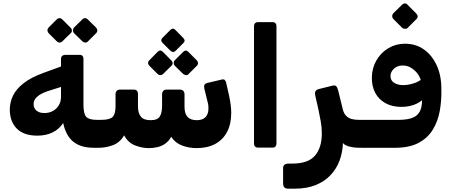

<svg xmlns="http://www.w3.org/2000/svg" viewBox="-20 -883 2707 1155"><path d="M544 6Q466 6 421 -30.5Q376 -67 360 -143Q336 -106 296.5 -86.5Q257 -67 205 -67Q123 -67 81 -109.5Q39 -152 39 -224Q39 -267 58 -307Q77 -347 121.5 -382Q166 -417 240 -444L347 -483V-529Q347 -540 354 -546.5Q361 -553 372 -553H461Q471 -553 476.5 -546.5Q482 -540 482 -530V-254Q482 -198 499 -180Q516 -162 563 -162H589Q596 -162 600 -157Q604 -152 604 -146V-22Q604 6 574 6ZM247 -203Q276 -203 298.5 -215.5Q321 -228 334 -250Q347 -272 347 -300V-360L268 -335Q226 -321 204 -301.5Q182 -282 182 -257Q182 -232 199.5 -217.5Q217 -203 247 -203ZM354 -633Q348 -627 338.5 -627Q329 -627 322 -634L272 -684Q266 -691 265.5 -700Q265 -709 272 -717L322 -767Q329 -774 338 -774Q347 -774 354 -767L404 -717Q412 -710 412.5 -700Q413 -690 405 -683ZM508 -633Q501 -626 492 -627Q483 -628 476 -634L425 -684Q419 -691 419 -700.5Q419 -710 425 -717L476 -767Q483 -774 491.5 -774Q500 -774 507 -767L558 -717Q565 -710 565.5 -700.5Q566 -691 558 -683Z M875 8Q834 8 792 -8.5Q750 -25 727 -69Q701 -25 659 -9.5Q617 6 574 6Q559 6 559 -9V-132Q559 -162 589 -162Q639 -162 657 -179Q675 -196 675 -244V-316Q675 -329 682 -336.5Q689 -344 702 -344H785Q810 -344 810 -316V-242Q810 -202 827.5 -181Q845 -160 886 -160Q928 -160 941.5 -182.5Q955 -205 955 -246V-315Q955 -328 962 -336Q969 -344 981 -344H1063Q1076 -344 1083 -336Q1090 -328 1090 -315V-240Q1090 -200 1108 -180Q1126 -160 1164 -160Q1198 -160 1216 -178Q1234 -196 1234 -231Q1234 -240 1233 -249.5Q1232 -259 1229 -269L1209 -351Q1206 -366 1210.5 -373.5Q1215 -381 1227 -384L1312 -404Q1326 -408 1332 -402Q1338 -396 1341 -383L1358 -308Q1364 -280 1367.5 -253.5Q1371 -227 1371 -204Q1371 -137 1346 -89.5Q1321 -42 1274.5 -17Q1228 8 1163 8Q1117 8 1075.5 -7.5Q1034 -23 1010 -60Q996 -34 973.5 -18.5Q951 -3 925.5 2.5Q900 8 875 8ZM1036 -577Q1029 -570 1020.5 -570.5Q1012 -571 1005 -578L957 -626Q943 -641 957 -655L1005 -703Q1020 -718 1035 -703L1082 -655Q1098 -639 1084 -625ZM960 -437Q954 -431 944.5 -431Q935 -431 928 -438L878 -488Q871 -495 871 -504.5Q871 -514 878 -520L928 -571Q944 -587 960 -571L1010 -520Q1018 -513 1018.5 -503.5Q1019 -494 1011 -487ZM1114 -437Q1107 -430 1098 -431Q1089 -432 1082 -438L1031 -488Q1025 -495 1025 -505Q1025 -515 1031 -520L1082 -571Q1098 -586 1113 -571L1164 -520Q1170 -514 1171 -504.5Q1172 -495 1164 -487Z M1531 5Q1521 5 1514.5 -1.5Q1508 -8 1508 -18V-727Q1508 -737 1514.5 -743.5Q1521 -750 1531 -750H1620Q1631 -750 1637 -743.5Q1643 -737 1643 -727V-18Q1643 -8 1637 -1.5Q1631 5 1620 5Z M1714 252Q1697 252 1690 243.5Q1683 235 1683 220V129Q1683 114 1692 107.5Q1701 101 1717 101H1740Q1834 101 1875 53Q1916 5 1916 -81Q1916 -116 1909.5 -152.5Q1903 -189 1896 -222L1876 -310Q1873 -327 1879 -336Q1885 -345 1905 -349L1977 -367Q1992 -371 1999 -367Q2006 -363 2009 -354.5Q2012 -346 2015 -336L2042 -226Q2048 -201 2061.5 -187Q2075 -173 2094 -167.5Q2113 -162 2139 -162H2158Q2174 -162 2174 -147V-24Q2174 6 2144 6Q2108 6 2079.5 -2Q2051 -10 2043 -23Q2041 34 2022.5 83.5Q2004 133 1968 171Q1932 209 1878.5 230.5Q1825 252 1752 252Z M2156 6Q2140 6 2134.5 0Q2129 -6 2129 -14Q2129 -22 2129 -27V-128Q2129 -147 2134 -154.5Q2139 -162 2156 -162H2379Q2440 -162 2472.5 -179.5Q2505 -197 2514.5 -238Q2524 -279 2514 -348L2547 -313Q2527 -279 2487 -259.5Q2447 -240 2394 -240Q2340 -240 2299.5 -262Q2259 -284 2237.5 -324Q2216 -364 2217 -418Q2218 -474 2244.5 -520Q2271 -566 2316 -593Q2361 -620 2416 -620Q2481 -620 2530 -585.5Q2579 -551 2607 -490Q2635 -429 2635 -350Q2637 -280 2625.5 -216Q2614 -152 2583 -102Q2552 -52 2497 -23Q2442 6 2357 6ZM2404 -371Q2431 -371 2460 -379Q2489 -387 2511 -402Q2504 -425 2488 -444.5Q2472 -464 2450.5 -476.5Q2429 -489 2402 -489Q2380 -489 2363.5 -479.5Q2347 -470 2338 -455.5Q2329 -441 2329 -426Q2329 -398 2351.5 -384.5Q2374 -371 2404 -371ZM2432 -715Q2426 -709 2416 -709.5Q2406 -710 2399 -716L2346 -769Q2339 -777 2339 -786Q2339 -795 2346 -803L2399 -855Q2406 -862 2415.5 -862.5Q2425 -863 2431 -855L2483 -803Q2501 -784 2485 -768Z"/></svg>

Font: Rubik
Style: Bold Italic
Weight: 700
Italic angle: -12°
Designer: Hubert and Fischer
Foundry: Hubert and Fischer
Version: Version 2.300;gftools[0.9.30]